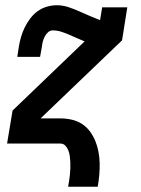

<svg xmlns="http://www.w3.org/2000/svg" viewBox="-20 -548 540 733"><path d="M240 165Q242 153 244 141.5Q246 130 247 118Q248 106 248.5 94.5Q249 83 248.5 71.5Q248 60 246.5 48.5Q245 37 241 26.5Q237 16 229.5 8Q222 0 210 0H7L28 -126L303 -390Q288 -396 273.5 -402.5Q259 -409 244 -415.5Q229 -422 213.5 -427Q198 -432 181 -432Q171 -432 163 -424.5Q155 -417 150.5 -408Q146 -399 143.5 -389.5Q141 -380 140 -370L133 -331H46L52 -370Q55 -389 60.5 -407.5Q66 -426 74.5 -443.5Q83 -461 95.5 -477.5Q108 -494 124 -505.5Q140 -517 159 -522.5Q178 -528 197 -528Q219 -528 240.5 -521Q262 -514 282 -505Q302 -496 322 -487.5Q342 -479 362 -471L370 -520H466L446 -394L135 -96H210Q233 -96 254.5 -91Q276 -86 293.5 -74.5Q311 -63 323.5 -46Q336 -29 344 -9.5Q352 10 356 31.5Q360 53 360.5 75Q361 97 359 120Q357 143 353 165Z"/></svg>

Font: Iosevka Gothic
Style: Bold Italic
Weight: 700
Italic angle: -9°
Monospace: yes
Designer: Belleve Invis
Foundry: Belleve Invis
Version: Version 15.5.1; ttfautohint (v1.8.4)